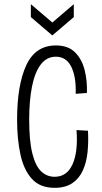

<svg xmlns="http://www.w3.org/2000/svg" viewBox="-20 -890 490 921"><path d="M242 11Q172 11 133 -32Q94 -75 78 -149Q62 -223 62 -315Q62 -482 106 -577Q150 -672 248 -672Q307 -672 340 -639Q373 -606 386 -554Q399 -502 397 -444L343 -440Q346 -521 322 -569.5Q298 -618 248 -618Q204 -618 175.5 -580.5Q147 -543 133.5 -475Q120 -407 120 -316Q120 -215 135 -154.5Q150 -94 177.5 -68Q205 -42 242 -42Q301 -42 328 -102Q355 -162 347 -266L402 -263Q405 -210 400 -160.5Q395 -111 377.5 -72.5Q360 -34 327 -11.5Q294 11 242 11ZM128 -870 231 -782 334 -870V-808L231 -720L128 -808Z"/></svg>

Font: Bricolage Grotesque 10pt Condensed ExtraLight
Style: Regular
Weight: 200
Width: 3
Designer: Mathieu Triay
Foundry: Atelier Triay
Version: Version 1.000; ttfautohint (v1.8.4.7-5d5b);gftools[0.9.32]